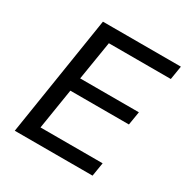

<svg xmlns="http://www.w3.org/2000/svg" viewBox="-162 -841 948 977"><g transform="rotate(30 312.0 -352.5)"><path d="M55 0 166 -705H624L611 -625H247L210 -397H555L542 -318H198L160 -80H525L512 0Z"/></g></svg>

Font: Nunito Sans 10pt Medium
Style: Italic
Weight: 500
Italic angle: -9°
Designer: Vernon Adams
Foundry: Vernon Adams
Version: Version 3.101;gftools[0.9.27]